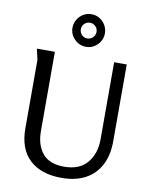

<svg xmlns="http://www.w3.org/2000/svg" viewBox="-105 -1066 916 1155"><g transform="rotate(10 353.5 -488.5)"><path d="M181 -728V-244Q181 -159 223 -108Q265 -57 355 -57Q448 -57 495.5 -113Q543 -169 543 -258V-728H620V-258Q620 -174 588.5 -113.5Q557 -53 497 -20.5Q437 12 351 12Q226 12 156 -53Q86 -118 86 -244V-662L71 -728ZM359 -989Q387 -989 409 -975.5Q431 -962 444.5 -939.5Q458 -917 458 -889Q458 -849 429 -819.5Q400 -790 359 -790Q319 -790 289.5 -819.5Q260 -849 260 -889Q260 -916 273.5 -939Q287 -962 309.5 -975.5Q332 -989 359 -989ZM359 -937Q339 -937 325 -923Q311 -909 311 -889Q311 -869 325 -855Q339 -841 359 -841Q379 -841 393 -855.5Q407 -870 407 -889Q407 -909 393 -923Q379 -937 359 -937Z"/></g></svg>

Font: Rosario Light
Style: Regular
Weight: 400
Version: Version 1.101; ttfautohint (v1.8.1.43-b0c9)